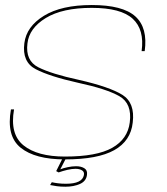

<svg xmlns="http://www.w3.org/2000/svg" viewBox="-20 -614 649 745"><path d="M232 4.5Q116.5 4.5 60.2 -40.8Q4 -86 22.5 -189.5H34.5Q17.5 -93.5 71.2 -50Q125 -6.5 232 -6.5Q355.5 -6.5 415.5 -40.5Q475.5 -74.5 483.5 -139Q493 -212 443.5 -240.5Q394 -269 282 -293Q172.5 -317.5 118.8 -345.5Q65 -373.5 74.5 -446.5Q82.5 -511 150.5 -552.8Q218.5 -594.5 336 -594.5Q456 -594.5 505 -550.5Q554 -506.5 541.5 -415.5H529.5Q541 -499 495 -541.2Q449 -583.5 336 -583.5Q222 -583.5 157.5 -544Q93 -504.5 86.5 -445.5Q78 -378.5 129 -352.8Q180 -327 286.5 -304Q405 -277 454.8 -246Q504.5 -215 495 -138.5Q487.5 -67.5 423.5 -31.5Q359.5 4.5 232 4.5ZM234 110.5Q215.5 110.5 200.8 108.5Q186 106.5 174.5 104L181 93Q191.5 95.5 205.2 97.2Q219 99 236 99Q299 99 305.5 65.5Q308 53 298.2 47Q288.5 41 273 41Q259 41 241.8 45Q224.5 49 207.5 55L198 50L223 0H236L214 43Q224.5 38.5 242.2 34.8Q260 31 275 31Q294.5 31 307.2 38.8Q320 46.5 317.5 64.5Q314.5 89 290.2 99.8Q266 110.5 234 110.5Z"/></svg>

Font: Anybody ExtraExpanded Thin
Style: Italic
Weight: 100
Width: 8
Italic angle: -10°
Designer: Tyler Finck
Foundry: Etcetera Type Company
Version: Version 1.010; ttfautohint (v1.8.3) -l 8 -r 50 -G 200 -x 14 